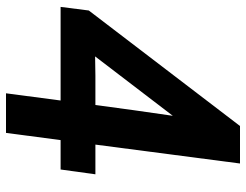

<svg xmlns="http://www.w3.org/2000/svg" viewBox="-110 -710 820 640"><g transform="rotate(90 300.0 -390.0)"><path d="M423 0H291L315 -182H3L15 -276L400 -780H525L462 -298H561L545 -182H447ZM168 -297 232 -298H330Q347 -427 366 -556Z"/></g></svg>

Font: Tanohe Sans SemiBold
Style: Italic
Weight: 600
Designer: Village Type and Design LLC & Cristiano Sobral
Foundry: Cooper Hewitt Smithsonian Design Museum
Version: Version 1.00;September 29, 2021;FontCreator 13.0.0.2655 64-b